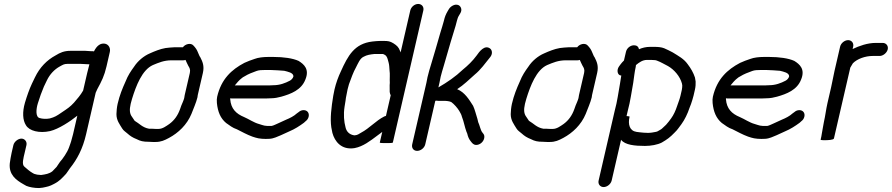

<svg xmlns="http://www.w3.org/2000/svg" viewBox="-20 -724 4510 971"><path d="M397.8 -467H336.8C304.3 -467 284.1 -458 261.5 -444C217.1 -420.1 181.3 -383.7 156.9 -333L141.5 -301C127.6 -271.2 116.8 -239.8 106.3 -205C92.2 -156.8 95 -115.8 111 -91C127.5 -62 178.4 -48.8 233.1 -61C276.8 -71.3 336.6 -111 371.1 -139L349.4 -45C347.2 -35.7 345 -27.3 342.6 -20C339.1 -4.6 333.2 9.1 328.9 22C320.1 46.8 297.8 78.6 283.1 95L270.9 113C269.6 115.7 268.1 118 266.3 120C259.6 126.5 252 135.5 245.2 142C229.3 154.9 210.2 157.9 187.8 161C184.5 161 180.6 160.7 176.1 160C167.9 160 157.9 156.5 152.2 155L143.4 150C129.4 142.1 114.9 128.7 103.5 119C88.9 107.5 98.6 75.4 104.9 48L113.7 10C117.7 -7.2 105.5 -23 88.3 -23C71.2 -23 51.7 -7.2 47.7 10L38.9 48C34.6 66.9 32 84.9 29.5 102C23.9 159 60.3 186.1 99 208L113.1 216C129.4 222.7 152.9 227 177.6 227L196.1 225C219.2 220.1 230.3 218.7 253.4 206C282 191.4 293.8 176.6 314.2 155C321 146.4 327.1 136 333.7 127C370.6 81 398.5 28.2 415.4 -45L463.9 -255L472 -273C494.6 -314.8 507.4 -339.8 518.6 -388L535.4 -461C540.1 -481.3 528.8 -499.5 511.1 -503C488.7 -507 470 -494 455.1 -464C453.3 -464.7 451.7 -465 450.4 -465H441.4C427.3 -465 411.9 -468.1 397.8 -467ZM426.1 -399H432.1L430.7 -393C427.3 -381 424 -368.3 421 -355L400.4 -266C387.5 -243.1 370.2 -223.3 354.3 -205C334.1 -183.3 323.9 -176.7 293 -156C265.5 -137 257.3 -132.1 231.9 -125C213 -121.4 193.9 -122.8 180.3 -127C158.8 -132.7 162.4 -172.7 171.6 -202C180.9 -232.2 190.9 -260.1 202 -286L217.4 -318C232.3 -349 255.6 -373.3 282.6 -388C297 -395.6 303 -401 321.6 -401H386.6C398.2 -401 414.4 -399 426.1 -399Z M905 -485H863C849.7 -485 828.3 -482.2 817 -481C789.4 -476.2 762.6 -465.1 737.8 -454C706.6 -440.8 676.8 -415.5 658.3 -387C641.7 -364.2 626.9 -342.5 615 -312C598.5 -275.5 585 -242.4 574.9 -199C570.9 -181.4 569.1 -160.5 568.9 -147C568.7 -115.2 585.3 -95.3 598.1 -74C604.9 -62.7 615.1 -57.4 624.3 -49C638.2 -36.4 650.9 -28.1 671.6 -20C689.8 -10.6 703.7 -7 731.6 -7C740.1 -6.3 747.1 -6 752.4 -6H766.4C794.3 -6 811.7 -14.2 834.6 -26.5C881.9 -51.9 925.3 -92.6 948.2 -148C957.5 -172.9 972.4 -205.3 978.6 -232C978.8 -236 979.3 -239.7 980.1 -243L1006 -355C1014.4 -391.6 1003.7 -412.8 993.2 -434C990.1 -438 987.8 -442.3 986.2 -447C979.5 -462.3 976.3 -473.1 965.2 -486L958 -494C945.4 -508.3 917.6 -502.3 905 -485ZM918.2 -421C923.3 -411.1 926.2 -401.3 932.3 -391C938.5 -381.1 943.9 -372.2 940 -355L914.1 -243C913 -238.3 912.2 -233.3 911.6 -228C909.6 -219.1 900 -197 896.9 -190L890.9 -173C879.2 -140 861.8 -115.7 836.4 -97C820.7 -86.4 802.3 -72 781.6 -72H767.6C763 -72 756.4 -72.3 747.9 -73H733.9C700.2 -78.8 684.3 -99.9 661.1 -113C656.2 -119.3 652.6 -126.7 647.7 -133C635.9 -148.4 633.7 -167.6 640.9 -199C642.9 -207.7 645.2 -216 647.7 -224C668 -290 698.5 -370.5 753.2 -395C782.1 -406.9 808.7 -419 847.7 -419H906.7C910.7 -419 914.6 -419.7 918.2 -421Z M1167.4 -292C1174.9 -302.2 1191.9 -320.9 1200.5 -327C1205.6 -331.7 1211.1 -335.3 1217 -338C1234.9 -349.4 1256.4 -357.4 1277.3 -365C1289 -369.6 1305.5 -370 1320.4 -370H1348.4C1360.8 -370 1407.7 -367.1 1417.5 -366C1435.3 -361.3 1463.7 -356.6 1464 -338C1461.8 -328.3 1453.5 -320 1446 -316C1422.3 -303.5 1394.7 -293 1362.6 -293C1355.2 -292.3 1347.7 -292 1340.4 -292ZM1515.6 -167C1506.2 -167 1497.8 -163.7 1490.2 -157L1480.6 -150C1467 -137.1 1445.4 -126.2 1427.5 -119L1383.9 -99C1374.7 -95.3 1363.9 -89.1 1353.1 -87H1332.1C1318.9 -88.2 1314.4 -88.7 1305.2 -92L1289.4 -97C1264.1 -103.7 1238.1 -122 1214.5 -132C1173.7 -148.8 1147.9 -174.4 1144.3 -222C1144.6 -223.3 1144.6 -225 1144.4 -227C1146.9 -226.3 1149.5 -226 1152.2 -226H1325.2C1333.2 -226 1341.9 -226.3 1351.4 -227C1368.7 -227 1387.5 -230.9 1402.3 -235C1451.4 -248.8 1503.9 -269 1524.1 -321C1546.4 -373.9 1517.6 -399 1490 -416C1460.9 -429.4 1413.6 -436 1363.7 -436H1335.7C1312.3 -436 1285.6 -433.1 1267.4 -426C1250.9 -420.5 1231.1 -413.4 1215.7 -406C1151.7 -372.3 1099 -324.7 1078.3 -235C1076.3 -226.3 1075.8 -215.7 1076.9 -203C1081.4 -158.4 1095 -125.8 1123.5 -102C1140.8 -90 1155.8 -77.4 1178.2 -70C1204.2 -57.1 1228.2 -43.3 1256.6 -33L1272.5 -28C1290 -22.3 1317.3 -20.2 1343.1 -22C1364.5 -23.2 1384 -33.5 1400.2 -40L1443.9 -60C1470.1 -70.8 1494.7 -86.7 1516.8 -103L1525.6 -111C1533.7 -117 1538.8 -124.7 1540.9 -134C1545.2 -152.5 1534.1 -167 1515.6 -167Z M1966.7 -3 1989.8 -103 1913.2 -57 1901.4 -6C1899.9 0.6 1965.7 1.4 1966.7 -3ZM1967.4 -6 2120.9 -671C2125.1 -689.3 2113.1 -704 2095 -704C2076.9 -704 2059.1 -689.3 2054.9 -671L2006 -459C2004.6 -461.7 2003.5 -464.3 2002.8 -467C1996.1 -485.1 1987.8 -493.4 1969.6 -505C1952.5 -515.3 1943.3 -517 1920.4 -517H1903.4C1890.4 -517 1874.9 -515.3 1862.7 -514C1772.2 -503 1740 -442.9 1703.8 -363C1691.2 -336.8 1679.1 -303.5 1671.8 -272C1669.3 -261.3 1667.2 -250.7 1665.4 -240C1655.5 -179.4 1648.9 -125.4 1655.5 -80L1661 -52C1672.5 -9.3 1706.1 35.8 1773.2 25C1816.9 16.7 1853.4 -12.3 1886.5 -37L1910.7 -55C1910.9 -55.7 1911.7 -56.3 1913.2 -57L1900.7 -3C1899.7 1.3 1965.8 0.8 1967.4 -6ZM1955.9 -242 1931.9 -138C1928.4 -137.3 1925.5 -136.3 1923.2 -135C1880.5 -113.5 1848.8 -75.4 1806.2 -53C1798.2 -47.9 1786 -40 1776.2 -40C1774.8 -39.3 1772.4 -39.3 1769.2 -40C1745.6 -44.1 1731.8 -60 1727.5 -80C1719.7 -108.9 1716.4 -144.3 1722.5 -184L1727.4 -214C1728.4 -224 1730 -234 1732.3 -244C1733.8 -253.3 1735.6 -262.7 1737.8 -272C1739.8 -280.7 1742.1 -289.3 1744.8 -298C1756 -328 1766.2 -358.4 1780.7 -384C1790.6 -402.8 1800.2 -428.6 1818.9 -437C1836.3 -446.5 1851.9 -448.6 1874.1 -451H1917.1C1933.2 -445.2 1937.7 -436 1941.4 -422L1945.7 -406C1949 -394 1948.7 -380.8 1950 -368C1953.1 -349.5 1950 -324.9 1951.4 -305L1950.6 -293C1950.5 -280.8 1950.9 -271.2 1950.8 -259C1952.1 -252.6 1952.7 -247.5 1955.9 -242Z M2089.5 39C2107.6 39 2126.4 24.3 2130.6 6L2181.4 -214C2182.9 -214.7 2184.6 -215 2186.6 -215C2189.8 -214.3 2193.1 -214 2196.4 -214H2223.4C2239.3 -214 2252.3 -212.3 2262 -208C2276.4 -198 2294 -177.4 2302.6 -163C2307.3 -153.4 2313.4 -146.1 2315.9 -134C2320.4 -122 2325.7 -105.8 2328.5 -93L2332.8 -77L2338.6 -59C2340.5 -55.7 2342 -52 2343.1 -48C2346.4 -32.6 2352 -19.4 2361.8 -8C2368.1 0.1 2374.9 9 2388.4 9C2406.5 9 2424.3 -5.7 2428.5 -24C2430.7 -33.3 2429.5 -41 2424.9 -47L2418.7 -55C2413.8 -61.3 2411.4 -70 2408.8 -77L2402.9 -95C2401.2 -99 2399.7 -102.7 2398.5 -106L2394.4 -123C2387.6 -143.8 2381.5 -170.1 2372.6 -189C2352.3 -220.5 2330.9 -257.1 2292 -273C2324.8 -294 2352.2 -321.4 2381.1 -347C2410.3 -370.7 2434.1 -404 2458.2 -434C2472.6 -450.6 2469.4 -471 2458.1 -479C2430.8 -498.3 2404.5 -463.8 2390.3 -443C2370.6 -416.1 2345.9 -392.4 2320.9 -372C2283.4 -336.2 2241.9 -307.9 2197.1 -282L2202.4 -305C2204.6 -314.3 2206.6 -324.7 2208.6 -336C2210.6 -344.7 2212.9 -353.3 2215.6 -362L2224.5 -392C2235.3 -428.5 2248.1 -471.9 2259 -511C2268.5 -545.5 2283.4 -586.6 2291.1 -620C2292.2 -624.7 2293.5 -629 2295.1 -633C2295.8 -635.7 2297.7 -639.7 2300.9 -645L2307.4 -656C2320 -675.3 2309.7 -693.8 2297.8 -698.5C2279.8 -705.5 2259.1 -691.9 2250.8 -679L2244.2 -668C2234.6 -651.6 2229.7 -639.8 2224.9 -619C2220.5 -599.9 2212.6 -578.9 2206.8 -558C2192.5 -506.4 2174.6 -447.3 2159.7 -397L2150.7 -367C2147.6 -356.3 2144.7 -345.3 2142.1 -334C2140.3 -323.3 2138.4 -313.7 2136.4 -305L2064.6 6C2060.4 24.3 2071.4 39 2089.5 39Z M2899 -485H2857C2843.7 -485 2822.3 -482.2 2811 -481C2783.4 -476.2 2756.6 -465.1 2731.8 -454C2700.6 -440.8 2670.8 -415.5 2652.3 -387C2635.7 -364.2 2620.9 -342.5 2609 -312C2592.5 -275.5 2579 -242.4 2568.9 -199C2564.9 -181.4 2563.1 -160.5 2562.9 -147C2562.7 -115.2 2579.3 -95.3 2592.1 -74C2598.9 -62.7 2609.1 -57.4 2618.3 -49C2632.2 -36.4 2644.9 -28.1 2665.6 -20C2683.8 -10.6 2697.7 -7 2725.6 -7C2734.1 -6.3 2741.1 -6 2746.4 -6H2760.4C2788.3 -6 2805.7 -14.2 2828.6 -26.5C2875.9 -51.9 2919.3 -92.6 2942.2 -148C2951.5 -172.9 2966.4 -205.3 2972.6 -232C2972.8 -236 2973.3 -239.7 2974.1 -243L3000 -355C3008.4 -391.6 2997.7 -412.8 2987.2 -434C2984.1 -438 2981.8 -442.3 2980.2 -447C2973.5 -462.3 2970.3 -473.1 2959.2 -486L2952 -494C2939.4 -508.3 2911.6 -502.3 2899 -485ZM2912.2 -421C2917.3 -411.1 2920.2 -401.3 2926.3 -391C2932.5 -381.1 2937.9 -372.2 2934 -355L2908.1 -243C2907 -238.3 2906.2 -233.3 2905.6 -228C2903.6 -219.1 2894 -197 2890.9 -190L2884.9 -173C2873.2 -140 2855.8 -115.7 2830.4 -97C2814.7 -86.4 2796.3 -72 2775.6 -72H2761.6C2757 -72 2750.4 -72.3 2741.9 -73H2727.9C2694.2 -78.8 2678.3 -99.9 2655.1 -113C2650.2 -119.3 2646.6 -126.7 2641.7 -133C2629.9 -148.4 2627.7 -167.6 2634.9 -199C2636.9 -207.7 2639.2 -216 2641.7 -224C2662 -290 2692.5 -370.5 2747.2 -395C2776.1 -406.9 2802.7 -419 2841.7 -419H2900.7C2904.7 -419 2908.6 -419.7 2912.2 -421Z M3032.7 222C3050.4 222 3069.2 207 3073.4 189L3120.9 -17C3141.1 9.3 3190.7 14 3241.8 14C3271.8 14 3304.9 8.2 3326.7 -3C3353.8 -18.7 3368.5 -29.4 3391.2 -53C3408.9 -69.9 3413.1 -79.7 3426.2 -96C3442.7 -118.6 3457.3 -148.6 3467.3 -179L3474.7 -198C3479.2 -211.8 3484.1 -225.8 3487.4 -240L3494.3 -270C3497.9 -285.3 3498.6 -299.5 3498 -312L3494.6 -332C3486.9 -355.9 3473.5 -378.9 3458.1 -399C3438.8 -426.7 3411.4 -440.6 3382 -459C3368 -466.9 3353.6 -473.2 3338.8 -480C3324.8 -485.5 3307.7 -487 3288.4 -487H3267.4C3246.9 -487 3228 -482.3 3211.7 -475C3208.7 -488.3 3200.3 -495 3186.3 -495C3167.7 -495 3149.9 -480.5 3145.7 -462L3135.5 -418C3128.6 -411.3 3122.8 -404.7 3117.9 -398L3110.6 -388C3096.8 -369.1 3102.9 -342 3122 -342C3120.4 -329.3 3118.2 -315.7 3115.5 -301C3106.8 -254.9 3102.2 -212 3089.3 -166L3007.4 189C3003.2 207 3015.1 222 3032.7 222ZM3252.2 -421H3273.2C3278.5 -421 3284.1 -420.7 3290 -420C3294.6 -420 3299.1 -419 3303.3 -417C3321.9 -410.3 3341.2 -398.3 3358 -390C3389.2 -372.4 3419 -338 3428.7 -302L3430.4 -292C3430 -284.8 3430.1 -277.5 3428.3 -270L3421.4 -240C3417.3 -222.3 3410.1 -205 3404.4 -188C3396.5 -164 3386.9 -142.8 3373.9 -125C3363 -111.2 3361 -106.4 3348.5 -93L3329.3 -75C3326.7 -72.3 3323.5 -70 3319.7 -68L3305.8 -60C3303.5 -58.7 3300.3 -57.7 3296.2 -57C3284.8 -54.6 3270.6 -52 3257 -52C3244.5 -52 3224.3 -53.6 3214.7 -55L3199.2 -57C3164.4 -62.1 3154.7 -94.1 3163.9 -134C3164.2 -135.3 3159.1 -136.3 3148.6 -137L3154.9 -164C3168.2 -212.6 3173.4 -257.6 3182.4 -305C3186.7 -333.3 3188.9 -359 3195.1 -386C3195.2 -389.3 3195.6 -392.3 3196.2 -395C3211.7 -407.6 3229 -421 3252.2 -421Z M3674.4 -292C3681.9 -302.2 3698.9 -320.9 3707.5 -327C3712.6 -331.7 3718.1 -335.3 3724 -338C3741.9 -349.4 3763.4 -357.4 3784.3 -365C3796 -369.6 3812.5 -370 3827.4 -370H3855.4C3867.8 -370 3914.7 -367.1 3924.5 -366C3942.3 -361.3 3970.7 -356.6 3971 -338C3968.8 -328.3 3960.5 -320 3953 -316C3929.3 -303.5 3901.7 -293 3869.6 -293C3862.2 -292.3 3854.7 -292 3847.4 -292ZM4022.6 -167C4013.2 -167 4004.8 -163.7 3997.2 -157L3987.6 -150C3974 -137.1 3952.4 -126.2 3934.5 -119L3890.9 -99C3881.7 -95.3 3870.9 -89.1 3860.1 -87H3839.1C3825.9 -88.2 3821.4 -88.7 3812.2 -92L3796.4 -97C3771.1 -103.7 3745.1 -122 3721.5 -132C3680.7 -148.8 3654.9 -174.4 3651.3 -222C3651.6 -223.3 3651.6 -225 3651.4 -227C3653.9 -226.3 3656.5 -226 3659.2 -226H3832.2C3840.2 -226 3848.9 -226.3 3858.4 -227C3875.7 -227 3894.5 -230.9 3909.3 -235C3958.4 -248.8 4010.9 -269 4031.1 -321C4053.4 -373.9 4024.6 -399 3997 -416C3967.9 -429.4 3920.6 -436 3870.7 -436H3842.7C3819.3 -436 3792.6 -433.1 3774.4 -426C3757.9 -420.5 3738.1 -413.4 3722.7 -406C3658.7 -372.3 3606 -324.7 3585.3 -235C3583.3 -226.3 3582.8 -215.7 3583.9 -203C3588.4 -158.4 3602 -125.8 3630.5 -102C3647.8 -90 3662.8 -77.4 3685.2 -70C3711.2 -57.1 3735.2 -43.3 3763.6 -33L3779.5 -28C3797 -22.3 3824.3 -20.2 3850.1 -22C3871.5 -23.2 3891 -33.5 3907.2 -40L3950.9 -60C3977.1 -70.8 4001.7 -86.7 4023.8 -103L4032.6 -111C4040.7 -117 4045.8 -124.7 4047.9 -134C4052.2 -152.5 4041.1 -167 4022.6 -167Z M4269.3 -521C4251.6 -521 4232.8 -506 4228.7 -488L4200.3 -365C4194.3 -339.1 4189.6 -310 4183.3 -283L4164.6 -202C4157.6 -171.4 4153.7 -137.3 4146.7 -107C4143.7 -94.2 4138.9 -60.4 4136.5 -50C4136.3 -46 4135.4 -40.7 4133.8 -34L4130.2 -18C4129.4 -14.5 4147 -15 4153 -15C4163.4 -15 4195.6 -15.6 4197.5 -24L4280.2 -382C4283.9 -387.1 4289.4 -398.7 4293.3 -404C4315.3 -426.5 4355.9 -441 4393.8 -441H4428.8C4446.2 -441 4465.5 -456.9 4469.5 -474.5C4473.6 -492.1 4461.5 -507 4444.1 -507H4409.1C4366.9 -507 4324.5 -491.6 4291.9 -476L4294.7 -488C4298.8 -506 4287 -521 4269.3 -521Z"/></svg>

Font: HoneyBee
Style: RegIt
Weight: 400
Foundry: Cannot Into Space Fonts
Version: Version 0.89